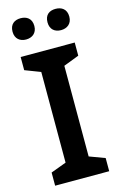

<svg xmlns="http://www.w3.org/2000/svg" viewBox="-137 -972 643 1029"><g transform="rotate(-15 185.0 -457.5)"><path d="M28 -856C28 -816 55 -797 88 -797C121 -797 149 -816 149 -856C149 -898 121 -915 88 -915C55 -915 28 -898 28 -856ZM222 -856C222 -816 248 -797 282 -797C315 -797 343 -816 343 -856C343 -898 315 -915 282 -915C248 -915 222 -898 222 -856ZM335 0V-73L249 -105V-608L335 -641V-714H35V-641L121 -608V-105L35 -73V0Z"/></g></svg>

Font: Noto Sans Bengali SemiBold
Style: Regular
Weight: 600
Designer: Jelle Bosma - Monotype Design Team
Foundry: Monotype Imaging Inc.
Version: Version 2.003